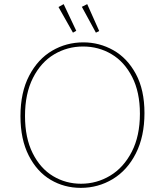

<svg xmlns="http://www.w3.org/2000/svg" viewBox="-20 -903 797 929"><path d="M79 -341Q79 -456 121 -536.5Q163 -617 232 -657.5Q301 -698 383 -698Q461 -698 528.5 -660Q596 -622 637.5 -545Q679 -468 679 -356Q679 -243 637.5 -161Q596 -79 525.5 -36.5Q455 6 371 6Q291 6 225 -33Q159 -72 119 -150.5Q79 -229 79 -341ZM657 -353Q657 -457 619.5 -530.5Q582 -604 519.5 -641Q457 -678 382 -678Q306 -678 242 -640Q178 -602 139.5 -526Q101 -450 101 -342Q101 -236 138 -162Q175 -88 236.5 -51Q298 -14 372 -14Q448 -14 513 -53Q578 -92 617.5 -168.5Q657 -245 657 -353ZM349 -754 333 -745 263 -869 288 -883ZM460 -753 444 -745 376 -870 402 -883Z"/></svg>

Font: Bitter Pro Thin
Style: Regular
Weight: 250
Designer: Sol Matas, and Bitter project Authors
Foundry: Sol Matas
Version: Version 1.010